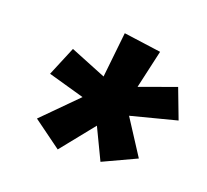

<svg xmlns="http://www.w3.org/2000/svg" viewBox="-92 -883 765 709"><g transform="rotate(20 291.0 -529.0)"><path d="M199 -285 305 -417 363 -296 492 -356 404 -492 582 -538 538 -654 397 -603 431 -753 285 -773 266 -596 125 -653 77 -538 219 -498 88 -366Z"/></g></svg>

Font: Iosevka Sparkle Heavy
Style: Italic
Weight: 900
Italic angle: -9°
Designer: Belleve Invis
Foundry: Belleve Invis
Version: Version 4.5.0; ttfautohint (v1.8.3)